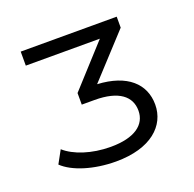

<svg xmlns="http://www.w3.org/2000/svg" viewBox="-84 -829 599 592"><g transform="rotate(-20 215.0 -532.5)"><path d="M202 -323C317 -323 375 -378 375 -447C375 -515 325 -562 228 -567L356 -706V-742H41V-696H284L162 -562V-524H204C283 -524 320 -494 320 -447C320 -401 281 -371 202 -371C139 -371 84 -390 54 -417L31 -375C63 -344 129 -323 202 -323Z"/></g></svg>

Font: Montserrat-Alt1
Style: Regular
Weight: 400
Designer: Differentunic
Foundry: Differentunic
Version: Version 7.222